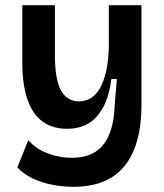

<svg xmlns="http://www.w3.org/2000/svg" viewBox="-20 -543 633 741"><path d="M263 178Q223 178 182 170Q141 162 106 145.5Q71 129 47 103L89 -2Q119 32 164.5 49Q210 66 257 66Q312 66 348 43Q384 20 402.5 -26.5Q421 -73 423 -143L431 -238H410Q401 -170 377.5 -127.5Q354 -85 319.5 -65.5Q285 -46 239 -46Q182 -46 143.5 -74.5Q105 -103 85.5 -160.5Q66 -218 66 -301V-523H192V-331Q192 -237 215 -194.5Q238 -152 285 -152Q311 -152 331.5 -165Q352 -178 366.5 -204Q381 -230 389.5 -268Q398 -306 400 -355V-523H526V-137Q526 -76 515.5 -26Q505 24 484.5 62Q464 100 432.5 126Q401 152 359 165Q317 178 263 178Z"/></svg>

Font: Bricolage Grotesque 18pt SemiBold
Style: Regular
Weight: 600
Version: Version 1.001;gftools[0.9.33.dev8+g029e19f]